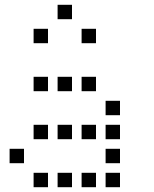

<svg xmlns="http://www.w3.org/2000/svg" viewBox="-20 -800 640 800"><path d="M221 -780Q220 -780 220 -780Q220 -780 220 -779V-721Q220 -720 220 -720Q220 -720 221 -720H279Q280 -720 280 -720Q280 -720 280 -721V-779Q280 -780 280 -780Q280 -780 279 -780ZM121 -680Q120 -680 120 -680Q120 -680 120 -679V-621Q120 -620 120 -620Q120 -620 121 -620H179Q180 -620 180 -620Q180 -620 180 -621V-679Q180 -680 180 -680Q180 -680 179 -680ZM321 -680Q320 -680 320 -680Q320 -680 320 -679V-621Q320 -620 320 -620Q320 -620 321 -620H379Q380 -620 380 -620Q380 -620 380 -621V-679Q380 -680 380 -680Q380 -680 379 -680ZM121 -480Q120 -480 120 -480Q120 -480 120 -479V-421Q120 -420 120 -420Q120 -420 121 -420H179Q180 -420 180 -420Q180 -420 180 -421V-479Q180 -480 180 -480Q180 -480 179 -480ZM221 -480Q220 -480 220 -480Q220 -480 220 -479V-421Q220 -420 220 -420Q220 -420 221 -420H279Q280 -420 280 -420Q280 -420 280 -421V-479Q280 -480 280 -480Q280 -480 279 -480ZM321 -480Q320 -480 320 -480Q320 -480 320 -479V-421Q320 -420 320 -420Q320 -420 321 -420H379Q380 -420 380 -420Q380 -420 380 -421V-479Q380 -480 380 -480Q380 -480 379 -480ZM421 -380Q420 -380 420 -380Q420 -380 420 -379V-321Q420 -320 420 -320Q420 -320 421 -320H479Q480 -320 480 -320Q480 -320 480 -321V-379Q480 -380 480 -380Q480 -380 479 -380ZM121 -280Q120 -280 120 -280Q120 -280 120 -279V-221Q120 -220 120 -220Q120 -220 121 -220H179Q180 -220 180 -220Q180 -220 180 -221V-279Q180 -280 180 -280Q180 -280 179 -280ZM221 -280Q220 -280 220 -280Q220 -280 220 -279V-221Q220 -220 220 -220Q220 -220 221 -220H279Q280 -220 280 -220Q280 -220 280 -221V-279Q280 -280 280 -280Q280 -280 279 -280ZM321 -280Q320 -280 320 -280Q320 -280 320 -279V-221Q320 -220 320 -220Q320 -220 321 -220H379Q380 -220 380 -220Q380 -220 380 -221V-279Q380 -280 380 -280Q380 -280 379 -280ZM421 -280Q420 -280 420 -280Q420 -280 420 -279V-221Q420 -220 420 -220Q420 -220 421 -220H479Q480 -220 480 -220Q480 -220 480 -221V-279Q480 -280 480 -280Q480 -280 479 -280ZM21 -180Q20 -180 20 -180Q20 -180 20 -179V-121Q20 -120 20 -120Q20 -120 21 -120H79Q80 -120 80 -120Q80 -120 80 -121V-179Q80 -180 80 -180Q80 -180 79 -180ZM421 -180Q420 -180 420 -180Q420 -180 420 -179V-121Q420 -120 420 -120Q420 -120 421 -120H479Q480 -120 480 -120Q480 -120 480 -121V-179Q480 -180 480 -180Q480 -180 479 -180ZM121 -80Q120 -80 120 -80Q120 -80 120 -79V-21Q120 -20 120 -20Q120 -20 121 -20H179Q180 -20 180 -20Q180 -20 180 -21V-79Q180 -80 180 -80Q180 -80 179 -80ZM221 -80Q220 -80 220 -80Q220 -80 220 -79V-21Q220 -20 220 -20Q220 -20 221 -20H279Q280 -20 280 -20Q280 -20 280 -21V-79Q280 -80 280 -80Q280 -80 279 -80ZM321 -80Q320 -80 320 -80Q320 -80 320 -79V-21Q320 -20 320 -20Q320 -20 321 -20H379Q380 -20 380 -20Q380 -20 380 -21V-79Q380 -80 380 -80Q380 -80 379 -80ZM421 -80Q420 -80 420 -80Q420 -80 420 -79V-21Q420 -20 420 -20Q420 -20 421 -20H479Q480 -20 480 -20Q480 -20 480 -21V-79Q480 -80 480 -80Q480 -80 479 -80Z"/></svg>

Font: Doto Black Medium
Style: Regular
Weight: 500
Monospace: yes
Version: Version 1.000